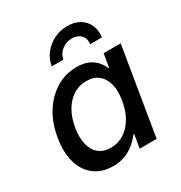

<svg xmlns="http://www.w3.org/2000/svg" viewBox="-177 -874 949 1009"><g transform="rotate(-30 297.5 -369.5)"><path d="M219.2 10.3Q152.3 10.3 107.2 -23.7Q62 -57.6 43.7 -119.4Q25.4 -181.2 39.1 -264.2Q52.7 -348.1 91.8 -409.4Q130.9 -470.7 187.5 -504.2Q244.1 -537.6 310.1 -537.6Q351.1 -537.6 379.6 -525.1Q408.2 -512.7 426.3 -492.2Q444.3 -471.7 453.6 -448.2H457L470.7 -529.3H574.2L486.8 0H383.8L397.5 -81.1H392.6Q374.5 -56.6 349.6 -35.9Q324.7 -15.1 292.2 -2.4Q259.8 10.3 219.2 10.3ZM256.3 -79.6Q301.3 -79.6 337.2 -102.8Q373 -126 397.2 -167.7Q421.4 -209.5 430.2 -264.6Q439.5 -320.3 429.2 -361.3Q418.9 -402.3 390.6 -425.3Q362.3 -448.2 317.4 -448.2Q273.4 -448.2 238 -425.5Q202.6 -402.8 178.7 -361.8Q154.8 -320.8 145.5 -264.6Q136.2 -208.5 146.5 -166.7Q156.7 -125 184.8 -102.3Q212.9 -79.6 256.3 -79.6ZM375.5 -748.5Q419.9 -748.5 450.9 -729.5Q481.9 -710.4 496.1 -678Q510.3 -645.5 503.9 -605.5H432.6Q438 -638.2 418.2 -659.2Q398.4 -680.2 364.3 -680.2Q330.1 -680.2 303 -659.2Q275.9 -638.2 270.5 -605.5H199.7Q206.1 -645.5 231 -678Q255.9 -710.4 293.5 -729.5Q331.1 -748.5 375.5 -748.5Z"/></g></svg>

Font: Inter 24pt Medium
Style: Italic
Weight: 500
Italic angle: -9.3988°
Designer: Rasmus Andersson
Foundry: rsms
Version: Version 4.001;git-66647c0bb